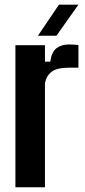

<svg xmlns="http://www.w3.org/2000/svg" viewBox="-20 -791 360 811"><path d="M45.1 0V-600H169.9V-530.4H192.3Q198 -571.4 218.5 -587.3Q239 -603.2 271.8 -603.2Q283.4 -603.2 294.3 -602.4Q305.3 -601.6 311.3 -600.9V-505.1H273.4Q220.5 -505.1 198.4 -488.2Q176.2 -471.3 169.9 -439.8V0ZM140.2 -640 229 -771.2H311.2L218.3 -640Z"/></svg>

Font: Big Shoulders Display SC Thin
Style: Regular
Weight: 100
Designer: Patric King
Foundry: XO Type Co
Version: Version 2.002